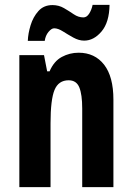

<svg xmlns="http://www.w3.org/2000/svg" viewBox="-20 -774 548 794"><path d="M305 -556Q372 -556 410.5 -506.5Q449 -457 449 -362V0H320V-325Q320 -383 308 -412.5Q296 -442 264 -442Q222 -442 205.5 -402Q189 -362 189 -264V0H60V-546H162L175 -479H185Q203 -521 235.5 -538.5Q268 -556 305 -556ZM95 -605Q96 -635 106.5 -669.5Q117 -704 139 -728.5Q161 -753 197 -753Q223 -753 244.5 -740.5Q266 -728 285 -715Q304 -702 325 -702Q339 -702 349 -718Q359 -734 363 -754H433Q432 -682 400 -644Q368 -606 328 -606Q306 -606 283.5 -618.5Q261 -631 240.5 -644Q220 -657 204 -657Q193 -657 180.5 -642Q168 -627 165 -605Z"/></svg>

Font: Noto Sans Gujarati UI ExtraCondensed
Style: Bold
Weight: 700
Width: 2
Designer: Jelle Bosma - Monotype Design Team, Universal Thirst
Foundry: Monotype Imaging Inc.
Version: Version 2.106; ttfautohint (v1.8.4.7-5d5b)